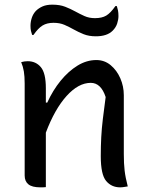

<svg xmlns="http://www.w3.org/2000/svg" viewBox="-20 -801 640 825"><path d="M177 3Q170 4 164.5 4Q159 4 153 4Q118 4 102 -9Q86 -22 86 -47V-442Q86 -473 82.5 -494Q79 -515 71 -534Q78 -536 85 -537Q92 -538 99 -538Q134 -538 155.5 -512.5Q177 -487 177 -422V-360H183Q207 -413 240.5 -454Q274 -495 313 -519Q352 -543 394 -543Q429 -543 455.5 -521Q482 -499 497 -464.5Q512 -430 512 -392V-139Q512 -98 515.5 -68Q519 -38 529 0Q521 1 513 2.5Q505 4 496 4Q459 4 436 -23.5Q413 -51 413 -130Q413 -173 415 -211Q417 -249 422 -290.5Q427 -332 434 -384Q414 -445 370 -445Q317 -445 266 -388.5Q215 -332 177 -231ZM388 -723Q418 -723 436.5 -734Q455 -745 476 -775H482Q485 -766 487 -756Q489 -746 489 -732Q489 -717 483.5 -700Q478 -683 464 -669Q440 -645 392 -645Q362 -645 339.5 -654Q317 -663 297.5 -674Q278 -685 257.5 -694Q237 -703 210 -703Q182 -703 163 -691.5Q144 -680 124 -651H118Q115 -660 113 -668.5Q111 -677 111 -690Q111 -707 116.5 -724Q122 -741 134 -754Q146 -766 163 -773.5Q180 -781 205 -781Q237 -781 260 -772Q283 -763 303 -752Q323 -741 343 -732Q363 -723 388 -723Z"/></svg>

Font: Recursive Mn Csl St
Style: Regular
Weight: 400
Monospace: yes
Version: Version 1.079;hotconv 1.0.112;makeotfexe 2.5.65598; ttfautoh